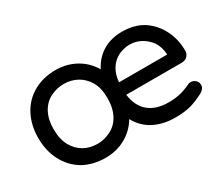

<svg xmlns="http://www.w3.org/2000/svg" viewBox="-93 -742 1149 987"><g transform="rotate(-30 482.0 -249.0)"><path d="M879 -217H549Q558 -147 601.5 -110.5Q645 -74 719 -74Q757 -74 787 -81Q817 -88 851 -104Q856 -108 868 -108Q884 -108 896 -97Q908 -86 908 -69Q908 -47 882 -32Q838 -9 801 1Q764 11 711 11Q638 11 583.5 -17.5Q529 -46 500 -101Q468 -48 415 -18.5Q362 11 297 11Q223 11 165 -21Q108 -55 77 -114.5Q46 -174 46 -249Q46 -326 77 -385Q108 -444 165.5 -476.5Q223 -509 297 -509Q362 -509 415.5 -479.5Q469 -450 501 -396Q529 -451 577.5 -480Q626 -509 691 -509Q765 -509 817 -476Q868 -442 896.5 -386Q925 -330 925 -262Q925 -243 912 -230Q899 -217 879 -217ZM160 -149Q182 -111 217 -91.5Q252 -72 297 -72Q337 -72 374 -91Q413 -110 435 -151Q457 -192 457 -250Q457 -312 434 -350Q412 -387 376.5 -406.5Q341 -426 297 -426Q258 -426 220 -408Q181 -389 159 -348.5Q137 -308 137 -250Q137 -189 160 -149ZM835 -291Q832 -338 811 -369Q789 -399 758 -415.5Q727 -432 691 -432Q661 -432 626 -417Q592 -400 572 -367.5Q552 -335 549 -291Z"/></g></svg>

Font: 寒蝉全圆体
Style: Regular
Weight: 400
Designer: Warren2060
      Designed by Motoya company      

      [Varela Round]
      Joe Prince(Latin component); Avraham Cornf
Foundry: ChillType
Version: Version 3.200